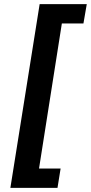

<svg xmlns="http://www.w3.org/2000/svg" viewBox="-20 -725 438 925"><path d="M30 180 171 -705H398L382 -612H278L168 87H272L257 180Z"/></svg>

Font: Nunito Sans 10pt SemiCondensed
Style: Bold Italic
Weight: 700
Width: 4
Italic angle: -9°
Designer: Vernon Adams
Foundry: Vernon Adams
Version: Version 3.101;gftools[0.9.27]